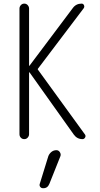

<svg xmlns="http://www.w3.org/2000/svg" viewBox="-20 -750 540 1035"><path d="M85 -26.4V-704.1Q85 -713.9 92.3 -722.2Q99.6 -730.5 110.8 -730.5Q122.1 -730.5 129.4 -722.2Q136.7 -713.9 136.7 -704.1V-396.5Q136.7 -395.5 137.7 -394.5L139.6 -396.5L372.1 -706.1Q389.6 -730.5 419.9 -730.5Q428.7 -730.5 432.6 -722.2Q436.5 -713.9 431.6 -706.1L185.5 -380.9Q181.6 -377 185.5 -373L438.5 -24.4Q443.4 -16.6 438.5 -8.3Q433.6 0 424.8 0Q395.5 0 377.9 -24.4L139.6 -359.4Q139.6 -360.4 137.7 -360.4Q136.7 -360.4 136.7 -359.4V-26.4Q136.7 -16.6 129.4 -8.3Q122.1 0 110.8 0Q99.6 0 92.3 -7.8Q85 -15.6 85 -26.4ZM240.2 92.8Q245.1 79.1 256.8 69.3Q268.6 59.6 284.2 59.6Q295.9 59.6 302.7 70.3Q309.6 81.1 305.7 91.8L246.1 241.2Q236.3 265.6 211.9 264.6Q202.1 264.6 196.8 257.3Q191.4 250 194.3 241.2Z"/></svg>

Font: Rounded-L Mgen+ 1mn light
Style: Regular
Weight: 200
Designer: [Source Han Sans]
Ryoko NISHIZUKA  (kana & ideographs); Paul D. Hunt (Latin, Greek & Cyrillic); Wenlong ZHANG  (bopomofo
Version: Version 1.059.20150602